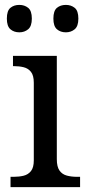

<svg xmlns="http://www.w3.org/2000/svg" viewBox="-20 -764 360 784"><path d="M23 0V-42H36Q58 -42 76.5 -46.5Q95 -51 106.5 -65.5Q118 -80 118 -109V-426Q118 -456 106.5 -470.5Q95 -485 76.5 -489.5Q58 -494 36 -494H33V-536H212V-114Q212 -83 223 -67.5Q234 -52 253 -47Q272 -42 294 -42H307V0ZM249 -632Q227 -632 212.5 -644.5Q198 -657 198 -688Q198 -720 212.5 -732Q227 -744 249 -744Q270 -744 285 -732Q300 -720 300 -688Q300 -657 285 -644.5Q270 -632 249 -632ZM59 -632Q37 -632 22.5 -644.5Q8 -657 8 -688Q8 -720 22.5 -732Q37 -744 59 -744Q80 -744 95 -732Q110 -720 110 -688Q110 -657 95 -644.5Q80 -632 59 -632Z"/></svg>

Font: Noto Serif Malayalam
Style: Regular
Weight: 400
Designer: Indian type Foundry, Jelle Bosma, Monotype Design Team
Foundry: Monotype Imaging Inc.
Version: Version 2.103